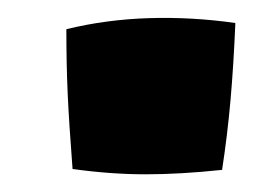

<svg xmlns="http://www.w3.org/2000/svg" viewBox="-20 -363 311 217"><path d="M55 -330Q100 -341 148.5 -342.5Q197 -344 246 -337Q244 -289 240.5 -249.5Q237 -210 231 -171Q184 -166 144.5 -166Q105 -166 62 -172Q58 -224 56.5 -257Q55 -290 55 -330Z"/></svg>

Font: Atma
Style: Bold
Weight: 700
Designer: Gregori Vincens, Jeremie Hornus, Riccardo Olocco, Yoann Minet.
Foundry: black foundry
Version: Version 1.102;PS 1.100;hotconv 1.0.86;makeotf.lib2.5.63406